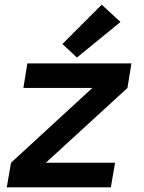

<svg xmlns="http://www.w3.org/2000/svg" viewBox="-20 -801 616 821"><path d="M9 0H454L472 -105H176L525 -425L542 -530H97L80 -425H375L27 -105ZM309 -555 495 -707 415 -781 247 -613Z"/></svg>

Font: Iosevka Sparkle
Style: Bold Italic
Weight: 700
Italic angle: -9°
Designer: Belleve Invis
Foundry: Belleve Invis
Version: Version 4.5.0; ttfautohint (v1.8.3)